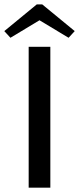

<svg xmlns="http://www.w3.org/2000/svg" viewBox="-49 -866 365 886"><path d="M-29.2 -722.5 -0.8 -691.7 133.3 -772.5 267.5 -691.7 295.8 -722.5 145.8 -845.8H120.8ZM83.3 0H183.3V-650H83.3Z"/></svg>

Font: Boon Medium
Style: Regular
Weight: 500
Designer: Sungsit Sawaiwan
Foundry: FontUni
Version: Version 2.0